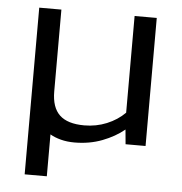

<svg xmlns="http://www.w3.org/2000/svg" viewBox="-47 -520 670 708"><g transform="rotate(5 287.5 -165.5)"><path d="M70 143V-474H152V-171Q152 -112 181.5 -84Q211 -56 273 -56Q317 -56 356 -72Q395 -88 423 -116V-474H505V0H431L426 -54Q392 -26 345 -8Q298 10 242 10Q215 10 192 4Q169 -2 152 -12V143Z"/></g></svg>

Font: Kanit Light
Style: Regular
Weight: 300
Designer: Katatrad Team
Foundry: CadsonDemak
Version: Version 2.000; ttfautohint (v1.8.3)